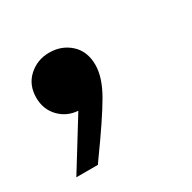

<svg xmlns="http://www.w3.org/2000/svg" viewBox="-75 -210 418 417"><g transform="rotate(-30 133.5 -2.0)"><path d="M8 130 84 7Q56 5 37.5 -14.5Q19 -34 19 -63Q19 -95 40.5 -114.5Q62 -134 92 -134Q123 -134 144.5 -114.5Q166 -95 166 -61Q166 -30 143.5 9Q121 48 69 120L62 130Z"/></g></svg>

Font: Be Vietnam Pro Medium
Style: Italic
Weight: 500
Italic angle: -12°
Designer: Lam Bao, Tony Le, Vietanh Nguyen
Foundry: Yellow Type Foundry
Version: Version 1.002; ttfautohint (v1.8.3)